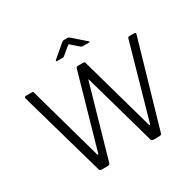

<svg xmlns="http://www.w3.org/2000/svg" viewBox="-197 -1178 1429 1400"><g transform="rotate(-30 517.5 -478.0)"><path d="M975 -742Q982 -742 984.5 -738Q987 -734 986 -728L779 -13Q775 0 760 0H711Q694 0 690 -12L521 -612Q520 -617 518.5 -617Q517 -617 515 -612L344 -13Q340 0 325 0H275Q258 0 254 -12L51 -727Q50 -734 53 -738Q56 -742 63 -742H111Q118 -742 121.5 -740Q125 -738 126 -732L298 -116Q301 -106 304 -106.5Q307 -107 310 -117L485 -733Q487 -736 490 -739Q493 -742 501 -742H545Q553 -742 556 -740Q559 -738 560 -732L733 -115Q736 -106 739 -106Q742 -106 745 -115L920 -733Q921 -738 925 -740Q929 -742 935 -742H975ZM586 -855 530 -904Q523 -911 520.5 -911Q518 -911 509 -904L450 -855Q444 -850 441.5 -849Q439 -848 433 -848H386Q380 -848 379.5 -851.5Q379 -855 383 -859L485 -946Q490 -950 494.5 -953Q499 -956 507 -956H538Q545 -956 548.5 -952.5Q552 -949 556 -947L656 -859Q669 -848 655 -848H603Q599 -848 595 -849.5Q591 -851 586 -855Z"/></g></svg>

Font: Libre Franklin Thin Light
Style: Regular
Weight: 300
Version: Version 3.000